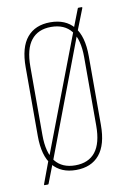

<svg xmlns="http://www.w3.org/2000/svg" viewBox="-85 -755 564 854"><g transform="rotate(-10 196.5 -327.5)"><path d="M46 48Q43 48 44 44L83 -61L88 -72L290 -602L293 -611L328 -701Q329 -703 332 -703H346Q349 -703 348 -699L308 -597L304 -586L102 -52L98 -42L64 46Q63 48 60 48ZM196 6Q128 6 91 -38.5Q54 -83 54 -172V-483Q54 -573 91 -617Q128 -661 196 -661Q265 -661 302 -617Q339 -573 339 -483V-172Q339 -83 302 -38.5Q265 6 196 6ZM196 -15Q256 -15 287 -54Q318 -93 318 -173V-482Q318 -562 287 -601Q256 -640 196 -640Q137 -640 106 -601Q75 -562 75 -482V-173Q75 -93 106 -54Q137 -15 196 -15Z"/></g></svg>

Font: Sofia Sans Extra Condensed Thin
Style: Regular
Weight: 250
Version: Version 4.100